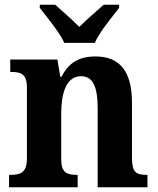

<svg xmlns="http://www.w3.org/2000/svg" viewBox="-20 -786 663 806"><path d="M250 -606H378C397 -651 451 -715 480 -753V-766H415C389 -742 341 -702 313 -673C285 -702 238 -742 212 -766H147V-753C176 -715 230 -651 250 -606ZM18 0H306V-52H302C261 -52 237 -61 237 -117V-310C237 -392 257 -466 320 -466C373 -466 390 -416 390 -331V0H599V-52H595C553 -52 534 -61 534 -123V-355C534 -490 480 -549 381 -549C307 -549 267 -519 238 -464H233L221 -536H23V-484H27C68 -484 93 -475 93 -419V-121C93 -61 66 -52 24 -52H18Z"/></svg>

Font: Noto Serif Ethiopic SemiCondensed
Style: Bold
Weight: 700
Width: 4
Designer: Monotype Design Team
Foundry: Monotype Imaging Inc.
Version: Version 2.102